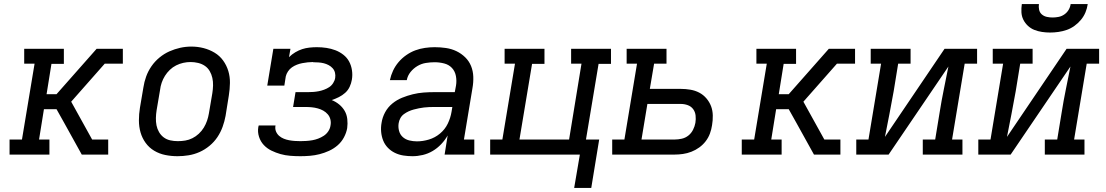

<svg xmlns="http://www.w3.org/2000/svg" viewBox="-20 -760 5440 944"><path d="M27 0V-74H88L150 -447H99V-520H294V-446H233L209 -297H258L455 -520H584V-447H495L330 -260L433 -74H512V0H382L295 -157L258 -223H196L172 -74H223V0Z M853 8Q822 8 792.5 2Q763 -4 738 -19Q713 -34 696 -57.5Q679 -81 671 -109Q663 -137 663 -168Q663 -199 668 -230L685 -330Q689 -357 698.5 -383.5Q708 -410 724.5 -434Q741 -458 764 -477Q787 -496 813 -507.5Q839 -519 866 -525Q893 -531 921 -531Q952 -531 981 -523.5Q1010 -516 1035 -501Q1060 -486 1077 -462.5Q1094 -439 1102.5 -411Q1111 -383 1110.5 -352Q1110 -321 1105 -290L1089 -190Q1084 -163 1074.5 -136.5Q1065 -110 1049 -86Q1033 -62 1010 -43Q987 -24 961 -12.5Q935 -1 907.5 3.5Q880 8 853 8ZM854 -66Q873 -66 891 -69Q909 -72 926 -80.5Q943 -89 957.5 -102.5Q972 -116 982 -132.5Q992 -149 998 -166.5Q1004 -184 1007 -202L1024 -302Q1027 -321 1027.5 -340Q1028 -359 1024 -377Q1020 -395 1011 -410.5Q1002 -426 987.5 -436Q973 -446 954.5 -450.5Q936 -455 917 -455Q899 -455 881 -451Q863 -447 846 -438.5Q829 -430 815 -416.5Q801 -403 791 -387Q781 -371 775 -353.5Q769 -336 767 -318L750 -218Q747 -199 746.5 -180Q746 -161 749.5 -143.5Q753 -126 762 -110.5Q771 -95 785 -84.5Q799 -74 817 -70Q835 -66 854 -66Z M1457 8Q1432 8 1407 6Q1382 4 1359 -2.5Q1336 -9 1314.5 -19.5Q1293 -30 1277 -47Q1261 -64 1253.5 -87.5Q1246 -111 1250 -135Q1251 -137 1251 -139Q1251 -141 1252 -143H1335Q1334 -142 1334 -141Q1334 -140 1334 -139Q1332 -125 1337.5 -112.5Q1343 -100 1353 -91.5Q1363 -83 1375.5 -78Q1388 -73 1401.5 -70.5Q1415 -68 1429 -67Q1443 -66 1457 -66Q1471 -66 1486 -67Q1501 -68 1515.5 -70.5Q1530 -73 1544.5 -78.5Q1559 -84 1572 -92.5Q1585 -101 1594 -114.5Q1603 -128 1605 -143Q1608 -158 1604.5 -172.5Q1601 -187 1591.5 -198Q1582 -209 1569.5 -216Q1557 -223 1542.5 -227Q1528 -231 1513 -232.5Q1498 -234 1482 -234H1421L1433 -307H1495Q1508 -307 1521 -308Q1534 -309 1547 -311.5Q1560 -314 1573.5 -319Q1587 -324 1598.5 -331.5Q1610 -339 1618 -351.5Q1626 -364 1628 -377Q1630 -390 1627 -402.5Q1624 -415 1615.5 -424.5Q1607 -434 1595.5 -440Q1584 -446 1572 -449Q1560 -452 1546.5 -453Q1533 -454 1520 -454Q1520 -454 1520 -454.5Q1520 -455 1519 -455Q1506 -455 1492.5 -453.5Q1479 -452 1466 -449.5Q1453 -447 1440 -442Q1427 -437 1415.5 -429Q1404 -421 1396 -409Q1388 -397 1385 -384L1378 -339H1294L1324 -520H1408L1401 -479Q1415 -493 1432 -503Q1449 -513 1466 -518.5Q1483 -524 1501.5 -526Q1520 -528 1538 -528Q1562 -528 1585 -524.5Q1608 -521 1629 -513Q1650 -505 1668 -491Q1686 -477 1696.5 -457.5Q1707 -438 1710.5 -414.5Q1714 -391 1710 -368Q1707 -350 1699 -333Q1691 -316 1677 -303.5Q1663 -291 1646 -282.5Q1629 -274 1611 -268Q1631 -260 1647.5 -246.5Q1664 -233 1674.5 -215Q1685 -197 1687.5 -174.5Q1690 -152 1687 -130Q1683 -107 1671 -84.5Q1659 -62 1640 -45.5Q1621 -29 1598 -18.5Q1575 -8 1551.5 -2Q1528 4 1504 6Q1480 8 1457 8Z M2008 8Q1985 8 1963 4.5Q1941 1 1921.5 -8.5Q1902 -18 1887 -33.5Q1872 -49 1864 -69Q1856 -89 1854 -111.5Q1852 -134 1856 -156Q1860 -183 1873.5 -208Q1887 -233 1909 -251Q1931 -269 1957 -279.5Q1983 -290 2009.5 -296.5Q2036 -303 2062.5 -305Q2089 -307 2115 -307H2216L2222 -339Q2226 -363 2221.5 -386.5Q2217 -410 2202 -426Q2187 -442 2164 -448Q2141 -454 2117 -454Q2096 -454 2074 -450.5Q2052 -447 2032.5 -435.5Q2013 -424 1998.5 -406Q1984 -388 1980 -366H1897Q1902 -390 1912.5 -412.5Q1923 -435 1939.5 -454.5Q1956 -474 1977.5 -489Q1999 -504 2022 -512.5Q2045 -521 2069.5 -524.5Q2094 -528 2117 -528Q2145 -528 2172.5 -524Q2200 -520 2224 -508.5Q2248 -497 2267 -478.5Q2286 -460 2296 -435.5Q2306 -411 2307 -383Q2308 -355 2303 -327L2261 -74H2312V0H2166L2181 -94Q2168 -71 2149 -51Q2130 -31 2107 -17.5Q2084 -4 2058.5 2Q2033 8 2008 8ZM2030 -65Q2059 -65 2089 -74Q2119 -83 2143.5 -103.5Q2168 -124 2181.5 -152Q2195 -180 2200 -210L2204 -234H2115Q2102 -234 2089.5 -233.5Q2077 -233 2064.5 -231.5Q2052 -230 2039.5 -227.5Q2027 -225 2014 -221.5Q2001 -218 1989 -212.5Q1977 -207 1966 -199Q1955 -191 1948.5 -179Q1942 -167 1940 -154Q1937 -135 1942 -116.5Q1947 -98 1960.5 -86Q1974 -74 1992.5 -69.5Q2011 -65 2030 -65Z M2887 164H2803L2831 0H2390V-74H2450L2512 -447H2461V-520H2657V-446H2596L2534 -74H2778L2839 -447H2788V-520H2984V-446H2923L2861 -74H2926Z M2990 0V-74H3050L3112 -447H3061V-520H3257V-447H3196L3175 -323H3327Q3351 -323 3374.5 -319Q3398 -315 3418 -304.5Q3438 -294 3453 -276.5Q3468 -259 3476 -238Q3484 -217 3484.5 -192.5Q3485 -168 3481 -145Q3478 -124 3470.5 -103.5Q3463 -83 3449.5 -65.5Q3436 -48 3418 -35Q3400 -22 3379.5 -14Q3359 -6 3338 -3Q3317 0 3297 0ZM3297 -74Q3314 -74 3332 -78Q3350 -82 3364.5 -93.5Q3379 -105 3387.5 -122Q3396 -139 3399 -156Q3402 -174 3400 -192Q3398 -210 3388 -223.5Q3378 -237 3361.5 -243Q3345 -249 3327 -249H3163L3134 -74Z M3627 0V-74H3688L3750 -447H3699V-520H3894V-446H3833L3809 -297H3858L4055 -520H4184V-447H4095L3930 -260L4033 -74H4112V0H3982L3895 -157L3858 -223H3796L3772 -74H3823V0Z M4190 0V-74H4250L4312 -447H4261V-520H4457V-447H4396L4374 -312Q4364 -255 4353 -199Q4342 -143 4331 -87L4624 -520H4784V-447H4723L4661 -74H4712V0H4517V-74H4578L4600 -208Q4609 -265 4620.5 -321Q4632 -377 4643 -433L4349 0Z M4790 0V-74H4850L4912 -447H4861V-520H5057V-447H4996L4974 -312Q4964 -255 4953 -199Q4942 -143 4931 -87L5224 -520H5384V-447H5323L5261 -74H5312V0H5117V-74H5178L5200 -208Q5209 -265 5220.5 -321Q5232 -377 5243 -433L4949 0ZM5143 -600Q5123 -600 5103 -603Q5083 -606 5065.5 -613Q5048 -620 5034 -633Q5020 -646 5011.5 -663Q5003 -680 5002 -700Q5001 -720 5004 -740H5088Q5086 -726 5089 -712Q5092 -698 5102.5 -689Q5113 -680 5127 -677Q5141 -674 5155 -674Q5170 -674 5185 -677Q5200 -680 5213 -689Q5226 -698 5234 -711.5Q5242 -725 5244 -740H5328Q5325 -719 5317 -699.5Q5309 -680 5295 -663Q5281 -646 5263 -633Q5245 -620 5225 -613Q5205 -606 5184 -603Q5163 -600 5143 -600Z"/></svg>

Font: Iosevka Etoile Oblique
Style: Regular
Weight: 400
Italic angle: -9°
Designer: Belleve Invis
Foundry: Belleve Invis
Version: Version 15.5.2; ttfautohint (v1.8.4)